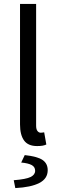

<svg xmlns="http://www.w3.org/2000/svg" viewBox="-20 -732 295 978"><path d="M169 12Q123 12 102.5 -16.5Q82 -45 82 -98V-712H164V-92Q164 -73 171 -64.5Q178 -56 187 -56Q191 -56 194.5 -56.5Q198 -57 205 -58L216 4Q208 8 197 10Q186 12 169 12ZM58 226 50 186Q113 181 136 169.5Q159 158 159 138Q159 118 141 108.5Q123 99 88 96L106 58Q171 65 197 83Q223 101 223 135Q223 178 180.5 200Q138 222 58 226Z"/></svg>

Font: .
Style: 
Weight: 400
Designer: Paul D. Hunt, Dalton Maag
Foundry: Dalton Maag Ltd
Version: Version 1.200